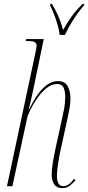

<svg xmlns="http://www.w3.org/2000/svg" viewBox="-20 -962 455 992"><path d="M302 10Q274 10 260.5 -9Q247 -28 247 -61Q247 -87 253.5 -125Q260 -163 268 -200L297 -332Q305 -367 311 -398.5Q317 -430 317 -461Q317 -490 308.5 -509Q300 -528 274 -528Q246 -528 220 -506.5Q194 -485 172.5 -454.5Q151 -424 137 -395Q123 -366 120 -351L44 0H16L164 -694Q166 -705 167.5 -712.5Q169 -720 169 -725Q169 -740 158.5 -745Q148 -750 125 -750H113L115 -760H206L154 -509Q152 -500 147.5 -478.5Q143 -457 137.5 -434Q132 -411 128 -396H130Q166 -471 203 -507Q240 -543 279 -543Q316 -543 330 -516Q344 -489 344 -454Q344 -423 337 -390.5Q330 -358 325 -332L296 -200Q286 -156 280 -116Q274 -76 274 -53Q274 -30 281.5 -15Q289 0 308 0Q334 0 363 -38L370 -31Q354 -12 338.5 -1Q323 10 302 10ZM288 -782Q286 -804 278 -832Q270 -860 259.5 -887.5Q249 -915 239 -934L240 -942H248Q270 -905 283 -875Q296 -845 306 -807Q323 -838 347 -872.5Q371 -907 407 -942H415L414 -934Q382 -897 357 -857.5Q332 -818 316 -782Z"/></svg>

Font: Noto Serif Display ExtraCondensed Thin
Style: Italic
Weight: 100
Width: 2
Italic angle: -12°
Designer: Monotype Design Team
Foundry: Monotype Imaging Inc.
Version: Version 2.009